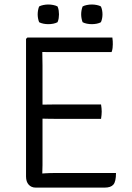

<svg xmlns="http://www.w3.org/2000/svg" viewBox="-20 -854 602 874"><path d="M98.5 -677 104.5 -683H172.5V-620Q172.5 -599 173 -587.5Q173.5 -576 173.5 -555.5V-102.5Q173.5 -92.5 173 -83.8Q172.5 -75 172.5 -64V0H142.5Q122.5 0 110.5 -13.5Q98.5 -27 98.5 -50.5ZM440 -378.5Q441.5 -370.5 442.2 -361.5Q443 -352.5 443 -346Q443 -339.5 442.2 -330.5Q441.5 -321.5 440 -313H233Q222 -313 207.5 -313.2Q193 -313.5 177.2 -313.8Q161.5 -314 147 -314V-377.5Q161.5 -377.5 177.2 -377.8Q193 -378 207.5 -378.2Q222 -378.5 233 -378.5ZM491.5 -683Q493 -674.5 493.2 -666.5Q493.5 -658.5 493.5 -652Q493.5 -645.5 492.5 -635.8Q491.5 -626 488 -617H233Q222 -617 207.5 -617Q193 -617 177.2 -617.2Q161.5 -617.5 147 -618V-683ZM508 -66.5Q508 -27.5 496.2 -13.8Q484.5 0 456.5 0H147V-62.5Q166.5 -64 186.5 -65.2Q206.5 -66.5 234 -66.5ZM398 -744Q387 -744 375.5 -746.2Q364 -748.5 356 -753Q352.5 -762.5 351 -771.5Q349.5 -780.5 349.5 -788.5Q349.5 -797 351 -806Q352.5 -815 356 -824.5Q364 -829 375.5 -831.2Q387 -833.5 398 -833.5Q409 -833.5 420.5 -831.2Q432 -829 439.5 -824.5Q443.5 -815 445 -806Q446.5 -797 446.5 -788.5Q446.5 -780.5 445 -771.5Q443.5 -762.5 439.5 -753Q432 -748.5 420.5 -746.2Q409 -744 398 -744ZM200 -744Q189 -744 177.5 -746.2Q166 -748.5 158 -753Q154.5 -762.5 153 -771.5Q151.5 -780.5 151.5 -788.5Q151.5 -797 153 -806Q154.5 -815 158 -824.5Q166 -829 177.5 -831.2Q189 -833.5 200 -833.5Q211 -833.5 222.5 -831.2Q234 -829 242 -824.5Q246 -815 247.2 -806Q248.5 -797 248.5 -788.5Q248.5 -780.5 247.2 -771.5Q246 -762.5 242 -753Q234 -748.5 222.5 -746.2Q211 -744 200 -744Z"/></svg>

Font: Signika Light Light
Style: Regular
Weight: 300
Version: Version 2.001